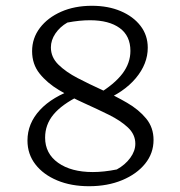

<svg xmlns="http://www.w3.org/2000/svg" viewBox="-20 -635 623 664"><path d="M288 9Q226 9 178 -11Q130 -31 102.5 -66.5Q75 -102 75 -149Q75 -208 118 -254.5Q161 -301 241 -328L255 -304Q194 -274 165 -239Q136 -204 136 -159Q136 -104 181 -72Q226 -40 301 -40Q339 -40 384 -49Q413 -65 430.5 -89Q448 -113 448 -138Q448 -170 422.5 -194Q397 -218 356.5 -238Q316 -258 270.5 -278.5Q225 -299 184 -323.5Q143 -348 117 -380.5Q91 -413 91 -458Q91 -503 118 -538.5Q145 -574 191.5 -594.5Q238 -615 298 -615Q354 -615 397.5 -596.5Q441 -578 466 -545.5Q491 -513 491 -470Q491 -414 449.5 -364.5Q408 -315 333 -285L318 -309Q376 -344 403.5 -380.5Q431 -417 431 -459Q431 -511 394 -538Q357 -565 291 -565Q273 -565 253.5 -563Q234 -561 213 -557Q187 -542 171.5 -519Q156 -496 156 -471Q156 -437 182 -411.5Q208 -386 248.5 -365Q289 -344 334 -323.5Q379 -303 419.5 -279.5Q460 -256 485.5 -225Q511 -194 511 -151Q511 -105 482 -69Q453 -33 402.5 -12Q352 9 288 9Z"/></svg>

Font: Piazzolla Thin Light
Style: Regular
Weight: 300
Version: Version 2.005